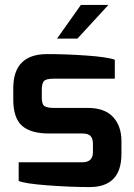

<svg xmlns="http://www.w3.org/2000/svg" viewBox="-20 -756 547 781"><path d="M34 -351V-397Q34 -536 172 -536Q249 -536 333 -530Q417 -524 447 -513V-436H199Q167 -436 158.5 -426Q150 -416 150 -391V-359Q150 -331 161.5 -324Q173 -317 199 -317H337Q406 -317 440 -280Q474 -243 474 -182V-130Q474 5 344 5Q268 5 174.5 -2Q81 -9 56 -20V-96H315Q358 -96 358 -137V-171Q358 -192 348.5 -202.5Q339 -213 315 -213H179Q105 -213 69.5 -244.5Q34 -276 34 -351ZM212 -599 309 -736H421L295 -599Z"/></svg>

Font: Exo
Style: DemiBold
Weight: 600
Designer: Natanael Gama
Version: Version 1.00